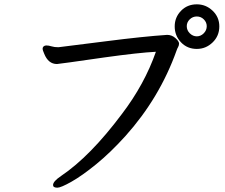

<svg xmlns="http://www.w3.org/2000/svg" viewBox="-20 -831 1040 887"><path d="M245.1 36.1Q225.1 36.1 225.1 23.9Q225.1 6.8 262.2 -18.1Q397 -108.9 543 -304.2Q647.9 -441.9 700.2 -591.8Q622.1 -587.9 463.9 -565.9Q251 -535.2 243.2 -535.2Q203.1 -535.2 184.1 -583Q176.8 -600.1 176.8 -605Q176.8 -619.1 192.9 -621.1Q205.1 -621.1 218 -616.9Q231 -612.8 250 -612.8Q304.2 -619.1 471.2 -640.6Q638.2 -662.1 752 -669.9Q773.9 -669.9 790.5 -655Q807.1 -640.1 807.1 -629.9Q807.1 -621.1 803 -614Q798.8 -606.9 795.9 -598.1Q717.8 -378.9 559.1 -202.1Q490.2 -126 424.6 -72.5Q358.9 -19 310.1 8.5Q261.2 36.1 245.1 36.1ZM935.1 -710Q935.1 -728 921.6 -741.5Q908.2 -754.9 889.2 -754.9Q870.1 -754.9 856.4 -741.5Q842.8 -728 842.8 -710Q842.8 -690.9 856.9 -677Q871.1 -663.1 889.2 -663.1Q907.2 -663.1 921.1 -677Q935.1 -690.9 935.1 -710ZM889.2 -605Q845.2 -605 816.2 -635.5Q787.1 -666 787.1 -709Q787.1 -751 816.2 -781Q845.2 -811 889.2 -811Q931.2 -811 962.2 -781.5Q993.2 -752 993.2 -709Q993.2 -665 962.2 -635Q931.2 -605 889.2 -605Z"/></svg>

Font: LXGW WenKai Screen
Style: Regular
Weight: 400
Designer: LXGW / Fontworks Inc.
Foundry: LXGW / Fontworks Inc.
Version: Version 1.510;January 18,2025